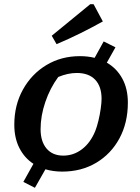

<svg xmlns="http://www.w3.org/2000/svg" viewBox="-20 -806 668 913"><path d="M276 10Q233 10 196 -1L146 87L91 59L139 -27Q96 -55 72 -102.5Q48 -150 48 -213Q48 -306 89 -380Q130 -454 200.5 -496.5Q271 -539 360 -539Q397 -539 430 -531L473 -609L529 -581L488 -508Q535 -481 561.5 -432.5Q588 -384 588 -318Q588 -222 548 -148Q508 -74 437.5 -32Q367 10 276 10ZM281 -66Q330 -66 370 -96.5Q410 -127 433 -183Q441 -203 448 -232Q455 -261 459 -289.5Q463 -318 463 -336Q463 -395 432.5 -427Q402 -459 345 -459Q303 -459 257 -440Q218 -387 195.5 -321Q173 -255 173 -192Q173 -133 201.5 -99.5Q230 -66 281 -66ZM249 -596 226 -636 409 -786H425L469 -704Q415 -674 360.5 -647Q306 -620 249 -596Z"/></svg>

Font: Piazzolla SC SemiBold
Style: Italic
Weight: 600
Italic angle: -11.3°
Designer: Juan Pablo del Peral
Foundry: Huerta Tipografica
Version: Version 1.330